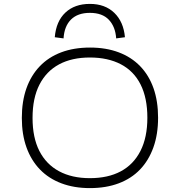

<svg xmlns="http://www.w3.org/2000/svg" viewBox="-20 -957 923 985"><path d="M441 8Q360 8 295 -16.5Q230 -41 185 -87.5Q140 -134 116 -200.5Q92 -267 92 -352Q92 -437 115.5 -503.5Q139 -570 184 -617Q229 -664 294 -688.5Q359 -713 442 -713Q524 -713 589 -688.5Q654 -664 699 -617.5Q744 -571 767.5 -504.5Q791 -438 791 -353Q791 -268 767 -201Q743 -134 698.5 -87.5Q654 -41 589 -16.5Q524 8 441 8ZM441 -43Q534 -43 599.5 -78Q665 -113 700.5 -182.5Q736 -252 736 -353Q736 -454 701.5 -523Q667 -592 600.5 -627Q534 -662 441 -662Q349 -662 283.5 -627Q218 -592 182.5 -523Q147 -454 147 -352Q147 -251 182 -182.5Q217 -114 283 -78.5Q349 -43 441 -43ZM306 -760 261 -766Q268 -848 315.5 -892.5Q363 -937 441 -937Q519 -937 566.5 -891Q614 -845 621 -766L576 -760Q572 -820 538.5 -855.5Q505 -891 441 -891Q379 -891 344.5 -857Q310 -823 306 -760Z"/></svg>

Font: Nunito Sans 7pt SemiExpanded ExtraLight
Style: Regular
Weight: 250
Width: 6
Designer: Vernon Adams
Foundry: Vernon Adams
Version: Version 3.101;gftools[0.9.27]